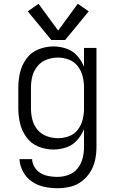

<svg xmlns="http://www.w3.org/2000/svg" viewBox="-20 -784 616 1017"><path d="M284 213Q319 213 352.5 205Q386 197 413.5 176Q441 155 459 125.5Q477 96 484 62.5Q491 29 491 -5V-530H425V-430Q412 -463 388.5 -489Q365 -515 331.5 -526.5Q298 -538 263 -538Q222 -538 183.5 -522.5Q145 -507 120.5 -474Q96 -441 86.5 -401Q77 -361 77 -320V-210Q77 -169 86.5 -129.5Q96 -90 120.5 -56.5Q145 -23 183.5 -7.5Q222 8 263 8Q298 8 331.5 -3.5Q365 -15 388.5 -41.5Q412 -68 425 -100V-5Q425 25 417.5 54.5Q410 84 391 108Q372 132 343 142.5Q314 153 284 153Q262 153 239 149Q216 145 196 133.5Q176 122 163.5 102Q151 82 150 59H83Q85 94 102.5 126Q120 158 149.5 178Q179 198 214 205.5Q249 213 284 213ZM287 -52Q257 -52 228 -62.5Q199 -73 179 -96.5Q159 -120 151.5 -150Q144 -180 144 -210V-320Q144 -351 151.5 -380.5Q159 -410 179 -434Q199 -458 228 -468.5Q257 -479 287 -479Q317 -479 345.5 -468Q374 -457 392.5 -432.5Q411 -408 418 -379Q425 -350 425 -320V-210Q425 -180 418 -151Q411 -122 392.5 -97.5Q374 -73 345.5 -62.5Q317 -52 287 -52ZM252 -572H325L450 -724L392 -764L288 -622L184 -764L127 -724Z"/></svg>

Font: Iosevka Sparkle Light
Style: Regular
Weight: 300
Designer: Belleve Invis
Foundry: Belleve Invis
Version: Version 4.5.0; ttfautohint (v1.8.3)